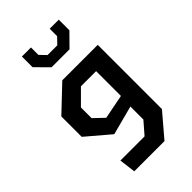

<svg xmlns="http://www.w3.org/2000/svg" viewBox="-296 -913 1212 1212"><g transform="rotate(-45 310.0 -307.0)"><path d="M144.5 200H414.5L546 45.5V-527.5H229.5L64 -370.5V-188.5L221 -55L416.5 -106.5V9.5L346.5 90H131ZM240 -633.5H400L484.5 -719V-814H403.5V-747.5L363.5 -706H276.5L236.5 -747.5V-814H155.5V-718.5ZM191.5 -228V-323L286 -417.5H421.5V-196L258.5 -164Z"/></g></svg>

Font: Monaspace Krypton SemiBold
Style: Regular
Weight: 600
Designer: Riley Cran & the Lettermatic Team
Foundry: Lettermatic
Version: Version 1.200 (Monaspace Krypton)